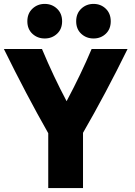

<svg xmlns="http://www.w3.org/2000/svg" viewBox="-37 -952 690 983"><path d="M388 11H210V-270Q98 -467 -17 -701H178Q238 -558 304 -434Q379 -575 432 -701H616Q503 -471 388 -272ZM255 -907.5Q281 -883 281 -843Q281 -803 255 -779Q229 -755 192 -755Q155 -755 129 -779Q103 -803 103 -843Q103 -883 129 -907.5Q155 -932 192 -932Q229 -932 255 -907.5ZM504.5 -907.5Q530 -883 530 -843Q530 -803 504.5 -779Q479 -755 442 -755Q405 -755 379 -779Q353 -803 353 -843Q353 -883 379 -907.5Q405 -932 442 -932Q479 -932 504.5 -907.5Z"/></svg>

Font: Repo
Style: ExtraBold
Weight: 800
Designer: Stefan Peev
Foundry: Context Ltd
Version: Version 001.000